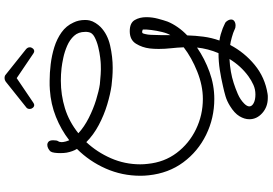

<svg xmlns="http://www.w3.org/2000/svg" viewBox="-192 -770 1167 822"><g transform="rotate(-90 391.0 -358.5)"><path d="M383 205Q345 205 318.5 181.5Q292 158 292 126Q292 105 305 83.5Q318 62 349 43Q370 30 390.5 24Q411 18 434 13Q468 5 503.5 -0.5Q539 -6 575 -6Q594 -51 599 -98Q551 -65 494.5 -44.5Q438 -24 379 -24Q297 -24 225.5 -59Q154 -94 107.5 -157Q61 -220 52 -305Q51 -314 50.5 -323Q50 -332 50 -340Q50 -419 81 -489Q112 -559 165 -612Q154 -630 149 -656Q147 -668 147 -684Q147 -696 148.5 -707.5Q150 -719 154 -725Q158 -730 166 -734.5Q174 -739 182 -739Q190 -739 196 -733.5Q202 -728 202 -714Q202 -698 198 -692.5Q194 -687 194 -677Q194 -671 197 -659Q198 -655 199.5 -652Q201 -649 202 -645Q247 -680 302 -702Q357 -724 418 -728Q427 -729 437 -729Q447 -729 457 -729Q490 -729 527.5 -724.5Q565 -720 600.5 -709Q636 -698 664 -678Q692 -658 706 -627Q717 -605 717 -577Q717 -572 716.5 -567.5Q716 -563 715 -558Q712 -545 704 -532.5Q696 -520 687 -511Q656 -481 607.5 -470Q559 -459 512 -459Q491 -459 472 -460.5Q453 -462 436 -464Q400 -469 355 -482.5Q310 -496 267.5 -518.5Q225 -541 194 -572Q151 -526 125 -466.5Q99 -407 99 -341Q99 -333 99.5 -325Q100 -317 101 -309Q108 -238 148 -185Q188 -132 249 -102.5Q310 -73 379 -73Q436 -73 496 -97Q556 -121 600 -155Q599 -182 596 -209Q593 -236 593 -262Q593 -272 593.5 -281.5Q594 -291 595 -300Q599 -333 615.5 -359.5Q632 -386 669 -386Q704 -386 716.5 -365Q729 -344 729 -315Q729 -290 722.5 -265.5Q716 -241 710 -224Q701 -202 686 -180.5Q671 -159 651 -140Q650 -105 645.5 -70.5Q641 -36 629 -2Q643 0 655.5 3.5Q668 7 681 12Q683 13 694.5 18Q706 23 708 25Q719 37 719 48Q719 57 711.5 62Q704 67 693 67Q683 67 676 63L674 62Q664 57 642.5 51Q621 45 610 44Q578 105 524.5 149Q471 193 401 204Q397 205 392.5 205Q388 205 383 205ZM526 -510Q534 -510 555.5 -512.5Q577 -515 601.5 -521Q626 -527 644.5 -537Q663 -547 665 -563Q666 -567 666 -570.5Q666 -574 666 -577Q666 -606 649 -624.5Q632 -643 606.5 -654Q581 -665 555 -670.5Q529 -676 511 -678Q484 -681 457 -681Q396 -681 339 -663.5Q282 -646 232 -606Q259 -581 297.5 -561.5Q336 -542 375 -530Q414 -518 442 -514Q463 -512 484 -510.5Q505 -509 526 -510ZM652 -212Q660 -225 665.5 -247.5Q671 -270 674 -293Q677 -316 676 -330Q670 -333 666 -333Q661 -333 659.5 -329.5Q658 -326 657 -321Q654 -309 653.5 -297.5Q653 -286 653 -283Q652 -265 652 -247.5Q652 -230 652 -212ZM398 152Q420 152 439 143.5Q458 135 476 122Q520 90 550 41Q493 44 447 59Q425 66 400.5 76.5Q376 87 359 104Q347 116 347 126Q347 137 361 144.5Q375 152 398 152ZM353 -795Q346 -795 341 -801Q336 -807 336 -814Q336 -825 344 -830L453 -917Q460 -922 468 -922Q478 -922 483 -917L592 -830Q600 -823 600 -814Q600 -807 595 -801Q590 -795 583 -795Q579 -795 573 -799L468 -870L363 -799Q357 -795 353 -795Z"/></g></svg>

Font: Twinkle Star
Style: Regular
Weight: 400
Designer: Robert E. Leuschke
Foundry: Robert E. Leuschke
Version: Version 2.010; ttfautohint (v1.8.3)